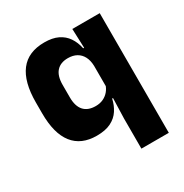

<svg xmlns="http://www.w3.org/2000/svg" viewBox="-158 -627 882 922"><g transform="rotate(-30 283.0 -165.5)"><path d="M209.5 11.5Q123.5 11.5 79.2 -45Q35 -101.5 35 -213V-273.5Q35 -387 79.5 -445Q124 -503 214 -503Q258.5 -503 288.5 -488.5Q318.5 -474 336.5 -447.5Q354.5 -421 362 -385H403.5L365 -286Q364 -316.5 353 -337.5Q342 -358.5 322 -369.8Q302 -381 274 -381Q232.5 -381 210.5 -356.2Q188.5 -331.5 188.5 -282.5V-213Q188.5 -164 210.8 -139.2Q233 -114.5 276 -114.5Q299.5 -114.5 317.8 -123Q336 -131.5 348.8 -146.5Q361.5 -161.5 367.5 -180.5L404.5 -106.5H361.5Q354.5 -73.5 337 -46.5Q319.5 -19.5 288.5 -4Q257.5 11.5 209.5 11.5ZM515 172H363V5L367 -127L365 -150V-348.5L367.5 -373L363 -491.5H515Z"/></g></svg>

Font: Anek Devanagari Medium
Style: Bold
Weight: 700
Version: Version 1.003